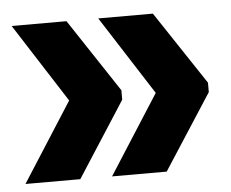

<svg xmlns="http://www.w3.org/2000/svg" viewBox="-39 -494 598 497"><g transform="rotate(-5 260.5 -245.0)"><path d="M8 -39 139.5 -244.5 8 -449.5H150.5L276.5 -259V-234.5L150.5 -39ZM233 -39 364.5 -244.5 233 -449.5H375L501.5 -259V-234.5L375 -39Z"/></g></svg>

Font: Anek Devanagari
Style: Bold
Weight: 700
Designer: Kailash Malviya (Devanagari) & Yesha Goshar (Latin)
Foundry: Ek Type
Version: Version 1.003